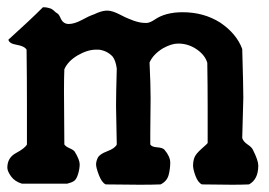

<svg xmlns="http://www.w3.org/2000/svg" viewBox="-23 -512 737 526"><path d="M643.6 -244.1 640.6 -133.8Q643.6 -124 655.3 -116.2Q667 -108.4 669.9 -101.6Q684.6 -72.3 684.6 -58.6Q684.6 -20.5 659.2 -6.8Q636.7 -5.9 613.3 -5.9Q589.8 -5.9 530.3 -6.8Q519.5 -11.7 512.7 -29.8Q505.9 -47.9 505.9 -58.6Q505.9 -69.3 509.3 -79.6Q512.7 -89.8 529.3 -104.5Q545.9 -119.1 545.9 -120.1V-217.8Q545.9 -275.4 544.9 -339.8Q539.1 -360.4 517.1 -376Q495.1 -391.6 468.8 -392.6H463.9Q447.3 -392.6 423.8 -379.9Q396.5 -363.3 386.7 -340.8Q389.6 -280.3 389.6 -243.2L388.7 -147.5V-116.2Q392.6 -109.4 407.7 -108.4Q422.9 -107.4 427.7 -101.6Q443.4 -83 443.4 -66.4Q443.4 -49.8 439 -32.7Q434.6 -15.6 417 -6.8Q394.5 -5.9 359.9 -5.9Q325.2 -5.9 266.6 -6.8Q255.9 -11.7 248 -32.2Q240.2 -52.7 240.2 -61.5Q240.2 -70.3 245.1 -80.1Q250 -89.8 271 -97.7Q292 -105.5 296.9 -116.2L294.9 -221.7Q294.9 -252 296.9 -324.2Q293.9 -346.7 285.2 -357.4Q270.5 -373 248 -376H240.2Q216.8 -376 189.9 -360.4Q163.1 -344.7 153.3 -322.3Q152.3 -299.8 152.3 -262.7L153.3 -116.2Q157.2 -110.4 167.5 -106Q177.7 -101.6 181.6 -96.7Q195.3 -74.2 195.3 -62Q195.3 -49.8 190.9 -35.2Q186.5 -20.5 179.7 -16.1Q172.9 -11.7 161.1 -8.8H37.1Q17.6 -14.6 7.3 -28.8Q-2.9 -43 -2.9 -52.7Q-2.9 -80.1 21 -92.8Q44.9 -105.5 50.8 -116.2V-227.5Q50.8 -297.9 49.8 -376Q43.9 -385.7 22.9 -389.2Q2 -392.6 0 -403.3Q59.6 -457 94.7 -492.2Q103.5 -492.2 108.4 -490.7Q113.3 -489.3 115.2 -488.8Q117.2 -488.3 120.1 -486.3Q123 -484.4 124 -483.4Q129.9 -477.5 134.3 -475.1Q138.7 -472.7 143.6 -460.9Q150.4 -446.3 165.5 -446.3Q180.7 -446.3 201.7 -457.5Q222.7 -468.8 229 -470.7Q235.4 -472.7 243.2 -476.6Q259.8 -483.4 272.5 -482.9Q285.2 -482.4 304.2 -472.7Q323.2 -462.9 329.1 -460.9Q335 -459 343.8 -455.1Q361.3 -449.2 374 -449.2H379.9Q388.7 -450.2 400.4 -458Q429.7 -478.5 477.5 -478.5Q535.2 -478.5 580.1 -450.2Q625 -419.9 640.6 -377.9Q643.6 -275.4 643.6 -244.1Z"/></svg>

Font: Essays1743
Style: Medium
Weight: 500
Designer: Based on the typeface in a 1743 English translation of the essays of Montaigne.  PostScript/TrueType font designed by Jo
Version: Version 002.100